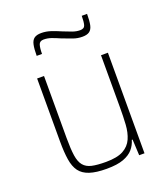

<svg xmlns="http://www.w3.org/2000/svg" viewBox="-134 -813 799 915"><g transform="rotate(-20 265.5 -355.0)"><path d="M250 8Q197 8 164 -3Q131 -14 114 -37Q97 -60 91 -98Q85 -136 85 -190V-510H120V-195Q120 -140 125 -106Q130 -72 145 -54Q160 -36 187 -30Q214 -24 258 -24Q315 -24 346 -41Q377 -58 390.5 -88.5Q404 -119 406.5 -159.5Q409 -200 409 -246V-510H444V0H417L413 -81H409Q402 -56 385 -36Q368 -16 336 -4Q304 8 250 8ZM120 -612Q120 -647 124.5 -668Q129 -689 141.5 -698Q154 -707 177 -707Q201 -707 224 -699.5Q247 -692 277 -679Q299 -670 318.5 -663Q338 -656 357 -656Q378 -656 382.5 -672Q387 -688 387 -718H414Q414 -682 409.5 -661.5Q405 -641 392.5 -632Q380 -623 357 -623Q332 -623 310 -631Q288 -639 259 -650Q234 -661 215.5 -667.5Q197 -674 177 -674Q157 -674 152 -657.5Q147 -641 147 -612Z"/></g></svg>

Font: Saira SemiCondensed Thin
Style: Regular
Weight: 250
Width: 4
Designer: Hector Gatti with collaboration of the Omnibus-Type team
Foundry: Omnibus-Type
Version: Version 1.101